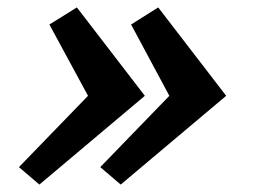

<svg xmlns="http://www.w3.org/2000/svg" viewBox="-20 -508 701 517"><path d="M86 -11 31 -58 217 -250 113 -442 187 -488 370 -250ZM305 -11 250 -58 436 -250 333 -442 406 -488 589 -250Z"/></svg>

Font: Epunda Sans ExtraBold
Style: Italic
Weight: 800
Italic angle: -12.0243°
Designer: Simon Atzbach
Foundry: typofactur
Version: Version 2.204; ttfautohint (v1.8.4.7-5d5b)